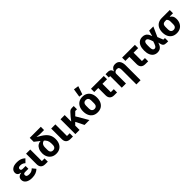

<svg xmlns="http://www.w3.org/2000/svg" viewBox="445 -2707 4797 4797"><g transform="rotate(-45 2844.0 -308.0)"><path d="M431 -167 505 -75Q467 -35 408 -11.5Q349 12 270 12Q164 12 102 -31.5Q40 -75 40 -148Q40 -204 73.5 -235Q107 -266 164 -273V-278Q107 -286 80 -314Q53 -342 53 -388Q53 -452 109 -494.5Q165 -537 271 -537Q322 -537 362 -528Q402 -519 435 -500.5Q468 -482 496 -455L411 -368Q394 -385 374 -397Q354 -409 331 -415Q308 -421 282 -421Q242 -421 222 -407.5Q202 -394 202 -371V-361Q202 -338 217.5 -327Q233 -316 261 -316H364V-218H248Q220 -218 204.5 -207Q189 -196 189 -173V-162Q189 -134 212 -119Q235 -104 288 -104Q334 -104 368 -120.5Q402 -137 431 -167Z M833 -115V0H745Q669 0 629 -39Q589 -78 589 -153V-525H737V-115Z M1154 -443Q1115 -442 1088 -423.5Q1061 -405 1047.5 -374.5Q1034 -344 1034 -303V-209Q1034 -176 1045 -152.5Q1056 -129 1076.5 -117Q1097 -105 1126 -105Q1155 -105 1175.5 -117Q1196 -129 1207 -152.5Q1218 -176 1218 -209V-261Q1218 -291 1212.5 -317.5Q1207 -344 1195.5 -367.5Q1184 -391 1164.5 -413Q1145 -435 1118 -456L934 -600V-740H1325V-625H1167L1074 -636V-632L1179 -568Q1232 -535 1269 -500.5Q1306 -466 1328.5 -428Q1351 -390 1361.5 -349Q1372 -308 1372 -263Q1372 -178 1342.5 -116.5Q1313 -55 1258 -21.5Q1203 12 1126 12Q1049 12 994 -22Q939 -56 909.5 -115Q880 -174 880 -250Q880 -328 906 -382Q932 -436 974 -464Q1016 -492 1065 -492V-514Z M1721 -115V0H1633Q1557 0 1517 -39Q1477 -78 1477 -153V-525H1625V-115Z M2130 0 2020 -219 1954 -153V0H1806V-525H1954V-300H1960L2027 -388L2106 -477Q2132 -506 2156.5 -515.5Q2181 -525 2221 -525H2273V-410H2212L2118 -316L2303 0Z M2589 12Q2512 12 2457 -21.5Q2402 -55 2372.5 -117Q2343 -179 2343 -263Q2343 -348 2372.5 -409Q2402 -470 2457 -503.5Q2512 -537 2589 -537Q2666 -537 2721 -503.5Q2776 -470 2805.5 -409Q2835 -348 2835 -263Q2835 -179 2805.5 -117Q2776 -55 2721 -21.5Q2666 12 2589 12ZM2589 -105Q2633 -105 2657 -132.5Q2681 -160 2681 -209V-316Q2681 -366 2657 -393Q2633 -420 2589 -420Q2546 -420 2521.5 -393Q2497 -366 2497 -316V-209Q2497 -160 2521.5 -132.5Q2546 -105 2589 -105ZM2705 -796 2632 -579 2537 -593 2572 -816Z M3279 0H3181Q3105 0 3065 -39Q3025 -78 3025 -153V-410H2883V-525H3335V-410H3173V-115H3279Z M3594 0H3446V-410H3397V-525H3479Q3533 -525 3563 -497Q3593 -469 3593 -413V-406L3556 -431H3598Q3613 -476 3648.5 -506.5Q3684 -537 3746 -537Q3826 -537 3868 -482.5Q3910 -428 3910 -329V200H3762V-317Q3762 -367 3746 -392Q3730 -417 3689 -417Q3665 -417 3643.5 -408.5Q3622 -400 3608 -383Q3594 -366 3594 -340Z M4379 0H4281Q4205 0 4165 -39Q4125 -78 4125 -153V-410H3983V-525H4435V-410H4273V-115H4379Z M5086 -115V0H5027Q4969 0 4940 -23Q4911 -46 4899 -104L4890 -148H4887Q4871 -95 4847 -59.5Q4823 -24 4788 -6Q4753 12 4704 12Q4640 12 4593.5 -19.5Q4547 -51 4521.5 -112Q4496 -173 4496 -262Q4496 -351 4521.5 -412.5Q4547 -474 4593.5 -505.5Q4640 -537 4704 -537Q4753 -537 4789.5 -520Q4826 -503 4851.5 -467.5Q4877 -432 4893 -377H4897L4915 -448L4938 -525H5086L4970 -266L5030 -115ZM4717 -108Q4733 -108 4747.5 -117.5Q4762 -127 4775 -147Q4788 -167 4799 -199L4821 -263L4799 -326Q4788 -358 4775 -378Q4762 -398 4747.5 -407.5Q4733 -417 4717 -417Q4684 -417 4667 -389.5Q4650 -362 4650 -302V-223Q4650 -163 4667 -135.5Q4684 -108 4717 -108Z M5666 -410H5551V-402Q5590 -378 5610 -342Q5630 -306 5630 -247Q5630 -171 5600.5 -112.5Q5571 -54 5516 -21Q5461 12 5384 12Q5307 12 5252 -21.5Q5197 -55 5167.5 -115.5Q5138 -176 5138 -257Q5138 -342 5167.5 -401.5Q5197 -461 5252 -493Q5307 -525 5384 -525H5666ZM5432 -410H5384Q5341 -410 5316.5 -385Q5292 -360 5292 -310V-209Q5292 -160 5316.5 -132.5Q5341 -105 5384 -105Q5428 -105 5452 -132.5Q5476 -160 5476 -209V-310Q5476 -343 5464.5 -368.5Q5453 -394 5432 -410Z"/></g></svg>

Font: IBM Plex Sans
Style: Bold
Weight: 700
Designer: Mike Abbink, Paul van der Laan, Pieter van Rosmalen
Foundry: Bold Monday
Version: Version 3.201